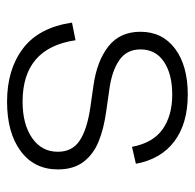

<svg xmlns="http://www.w3.org/2000/svg" viewBox="-24 -514 552 544"><g transform="rotate(90 252.0 -242.0)"><path d="M70 -364Q70 -426 118 -462Q166 -498 248 -498Q330 -498 380.5 -460Q431 -422 444 -351L396 -340Q385 -399 346.5 -426.5Q308 -454 248 -454Q190 -454 155 -430.5Q120 -407 120 -364Q120 -325 150.5 -304Q181 -283 232 -276L295 -267Q346 -260 382 -245Q418 -230 439 -202Q460 -174 460 -130Q460 -63 408 -24.5Q356 14 268 14Q177 14 117.5 -31Q58 -76 44 -170L94 -180Q116 -30 268 -30Q332 -30 371 -57Q410 -84 410 -130Q410 -171 378 -192Q346 -213 284 -222L221 -231Q152 -241 111 -273.5Q70 -306 70 -364Z"/></g></svg>

Font: Space Grotesk Variable
Style: Regular
Weight: 400
Designer: Florian Karsten (Space Grotesk), Colophon Foundry (Space Mono)
Foundry: Florian Karsten
Version: Version 1.106